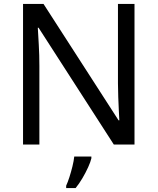

<svg xmlns="http://www.w3.org/2000/svg" viewBox="-20 -734 800 975"><path d="M663 0H558L176 -593H172Q174 -558 177 -506Q180 -454 180 -399V0H97V-714H201L582 -123H586Q585 -139 583.5 -171Q582 -203 580.5 -241Q579 -279 579 -311V-714H663ZM444 70Q440 88 427.5 115.5Q415 143 398.5 171Q382 199 364 221H316V209Q324 192 332.5 165.5Q341 139 348 110.5Q355 82 357 61H444Z"/></svg>

Font: Noto Sans Tagalog
Style: Regular
Weight: 400
Designer: Monotype Design Team
Foundry: Monotype Imaging Inc.
Version: Version 2.001; ttfautohint (v1.8.4.7-5d5b)